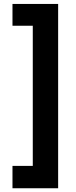

<svg xmlns="http://www.w3.org/2000/svg" viewBox="-20 -832 396 998"><path d="M282.2 146.5H44.9V30.3H150.4V-698.2H44.9V-811.5H282.2Z"/></svg>

Font: Reddit Sans Black
Style: Regular
Weight: 900
Version: Version 1.014